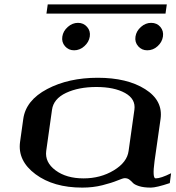

<svg xmlns="http://www.w3.org/2000/svg" viewBox="-20 -854 799 874"><path d="M565.4 -167 591.8 -354.5Q598.6 -403.3 549.3 -430.7Q500 -458 418.9 -458Q337.9 -458 280.8 -431.2Q223.6 -404.3 216.8 -354.5L190.4 -167Q183.6 -115.2 232.9 -78.6Q282.2 -42 360.4 -42Q437.5 -42 498 -78.6Q558.6 -115.2 565.4 -167ZM683.6 -121.1Q672.9 -42 688.5 -42Q711.9 -42 758.8 -65.4L752.9 -20.5Q691.4 0 667 0Q633.8 0 612.8 -6.8Q591.8 -13.7 585 -21.5Q578.1 -29.3 569.3 -36.1Q560.5 -43 547.9 -43Q540 -43 514.2 -32.2Q488.3 -21.5 445.8 -10.7Q403.3 0 354.5 0Q223.6 0 141.6 -61Q59.6 -122.1 71.3 -208L85.9 -312.5Q97.7 -397.5 194.8 -448.7Q292 -500 424.8 -500Q558.6 -500 640.6 -448.2Q722.7 -396.5 710.9 -312.5ZM668 -750Q694.3 -750 710 -731.4Q725.6 -712.9 721.7 -687.5Q717.8 -662.1 697.3 -643.6Q676.8 -625 650.4 -625Q625 -625 608.9 -643.6Q592.8 -662.1 596.7 -687.5Q600.6 -712.9 621.6 -731.4Q642.6 -750 668 -750ZM275.9 -643.6Q259.8 -662.1 263.7 -687.5Q267.6 -712.9 288.6 -731.4Q309.6 -750 335 -750Q360.4 -750 376.5 -731.4Q392.6 -712.9 388.7 -687.5Q384.8 -662.1 363.8 -643.6Q342.8 -625 317.4 -625Q292 -625 275.9 -643.6ZM739.3 -834 733.4 -792H191.4L197.3 -834Z"/></svg>

Font: okolaks
Style: BoldItalic
Weight: 600
Width: 8
Italic angle: -8°
Version: Version 000.6.0